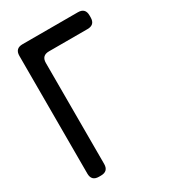

<svg xmlns="http://www.w3.org/2000/svg" viewBox="-177 -801 803 901"><g transform="rotate(-30 225.0 -350.0)"><path d="M90 9H101Q141 9 141 -31V-578Q141 -618 181 -618H390Q430 -618 430 -658V-669Q430 -709 390 -709H90Q50 -709 50 -669V-31Q50 9 90 9Z"/></g></svg>

Font: WD-XL Lubrifont TC
Style: Regular
Weight: 400
Designer: [WD-XL Lubrifont] Copyright 2020-2022 (c) NightFurySL2001, Skr-ZERO; [ZCOOL QingKe HuangYou] Copyright 2018-2022 (c) The
Version: Version 2.001;hotconv 1.1.1;makeotfexe 2.6.0